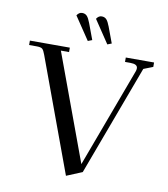

<svg xmlns="http://www.w3.org/2000/svg" viewBox="-97 -989 948 1084"><g transform="rotate(10 376.5 -446.5)"><path d="M22 -676.8V-702.1H251V-676.8H204.1L429.2 -65.9L641.1 -636.2Q644 -645 644 -652.8Q644 -676.8 602.1 -676.8H571.8V-702.1H733.9V-676.8L680.2 -655.8L444.8 -22.9L355 14.2L115.2 -637.2Q106.4 -662.1 97.9 -669.4Q89.4 -676.8 65.9 -676.8ZM255.9 -888.2Q268.1 -907.2 286.1 -907.2Q303.2 -907.2 313.5 -896.2Q323.7 -885.3 334 -857.9L368.2 -766.1L344.2 -756.8ZM368.2 -888.2Q380.4 -907.2 397.9 -907.2Q415 -907.2 425.3 -896.2Q435.5 -885.3 445.8 -857.9L480 -766.1L456.1 -756.8Z"/></g></svg>

Font: Dihjauti S
Style: Bold
Weight: 700
Designer: T. Christopher White
Version: Version 3.0.0